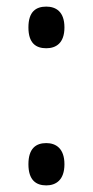

<svg xmlns="http://www.w3.org/2000/svg" viewBox="-20 -554 280 581"><path d="M120 -408C149 -408 175 -423 175 -471C175 -519 149 -534 120 -534C89 -534 66 -519 66 -471C66 -423 89 -408 120 -408ZM120 7C149 7 175 -9 175 -57C175 -105 149 -121 120 -121C89 -121 66 -105 66 -57C66 -9 89 7 120 7Z"/></svg>

Font: Noto Serif Lao Cond
Style: Regular
Weight: 400
Width: 3
Designer: Monotype Design Team
Foundry: Monotype Imaging Inc.
Version: Version 2.004